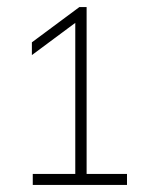

<svg xmlns="http://www.w3.org/2000/svg" viewBox="-20 -830 414 542"><path d="M192.5 -318V-779.5L204 -774L70 -674.5V-710.5L204 -810H224.5V-318ZM72.5 -308V-339H338.5V-308Z"/></svg>

Font: Encode Sans SC Thin
Style: Regular
Weight: 250
Designer: Multiple Designers
Foundry: Impallari Type
Version: Version 3.002